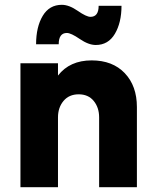

<svg xmlns="http://www.w3.org/2000/svg" viewBox="-20 -778 650 798"><path d="M390 -754H485Q485 -684 457.5 -637.5Q430 -591 378 -591Q348 -591 311.5 -616Q275 -641 258 -641Q224 -641 224 -594H130Q130 -666 157.5 -712Q185 -758 237 -758Q267 -758 303 -733Q339 -708 356 -708Q390 -708 390 -754ZM221 -290V0H65V-515H221V-464Q270 -527 361 -527Q448 -527 498.5 -474Q549 -421 549 -333V0H392V-290Q392 -331 369.5 -358.5Q347 -386 307 -386Q267 -386 244 -358.5Q221 -331 221 -290Z"/></svg>

Font: Freely
Style: Bold
Weight: 700
Designer: Kris Sowersby
Foundry: Klim Type Foundry
Version: Version 1.006;hotconv 1.0.113;makeotfexe 2.5.65598;200799169